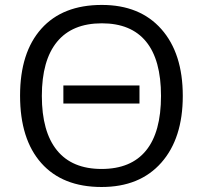

<svg xmlns="http://www.w3.org/2000/svg" viewBox="-20 -745 819 775"><path d="M235.8 -399.9H543V-327.1H235.8ZM717.8 -357.9Q717.8 -186.5 631.1 -88.4Q544.4 9.8 390.1 9.8Q232.4 9.8 146.7 -86.7Q61 -183.1 61 -358.9Q61 -533.2 147 -629.2Q232.9 -725.1 391.1 -725.1Q544.9 -725.1 631.3 -627.4Q717.8 -529.8 717.8 -357.9ZM148.9 -357.9Q148.9 -213.4 210 -138.2Q271 -63 390.1 -63Q508.8 -63 569.3 -137.2Q629.9 -211.4 629.9 -357.9Q629.9 -503.4 569.6 -577.1Q509.3 -650.9 391.1 -650.9Q271.5 -650.9 210.2 -576.2Q148.9 -501.5 148.9 -357.9Z"/></svg>

Font: WebKoruri
Style: Regular
Weight: 400
Foundry: lindwurm / mohemohe
Version: Version 1.00